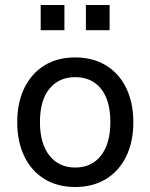

<svg xmlns="http://www.w3.org/2000/svg" viewBox="-20 -740 602 769"><path d="M281 9Q210 9 158 -23Q106 -55 77.5 -113.5Q49 -172 49 -251Q49 -329 77.5 -387.5Q106 -446 158 -478Q210 -510 281 -510Q352 -510 404.5 -478Q457 -446 485.5 -387.5Q514 -329 514 -251Q514 -172 485.5 -113.5Q457 -55 404.5 -23Q352 9 281 9ZM281 -69Q347 -69 384.5 -117Q422 -165 422 -251Q422 -338 384.5 -384.5Q347 -431 281 -431Q216 -431 178 -384.5Q140 -338 140 -251Q140 -165 178 -117Q216 -69 281 -69ZM324 -619V-720H419V-619ZM143 -619V-720H238V-619Z"/></svg>

Font: Nunitoga
Style: Medium
Weight: 500
Designer: Vernon Adams
Foundry: Vernon Adams
Version: Version 1.0